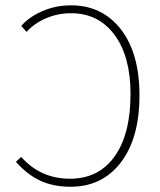

<svg xmlns="http://www.w3.org/2000/svg" viewBox="-20 -692 602 724"><path d="M246.1 12.2Q179.7 12.2 130.1 -11.5Q80.6 -35.2 40 -82L60.1 -100.1Q132.8 -18.1 244.1 -18.1Q351.6 -18.1 411.9 -101.8Q472.2 -185.5 472.2 -337.9Q472.2 -479 411.9 -560.5Q351.6 -642.1 248 -642.1Q198.7 -642.1 154.5 -623.5Q110.4 -605 80.1 -571.8L60.1 -594.2Q89.8 -628.4 139.9 -650.1Q189.9 -671.9 248 -671.9Q365.2 -671.9 435.5 -581.8Q505.9 -491.7 505.9 -332Q505.9 -171.4 435.8 -79.6Q365.7 12.2 246.1 12.2Z"/></svg>

Font: Source Sans 3 ExtraLight
Style: Regular
Weight: 200
Designer: Paul D. Hunt
Foundry: Adobe
Version: Version 3.052;hotconv 1.1.0;makeotfexe 2.6.0